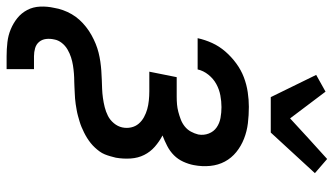

<svg xmlns="http://www.w3.org/2000/svg" viewBox="-246 -586 1035 596"><g transform="rotate(90 272.0 -287.5)"><path d="M148 210Q126 210 104.5 207.5Q83 205 64 197Q45 189 29.5 176.5Q14 164 4.5 146Q-5 128 -6 106Q-7 84 -2 62Q0 49 5 35Q10 21 17.5 8Q25 -5 35 -16Q45 -27 57 -36.5Q69 -46 82.5 -53.5Q96 -61 109.5 -66.5Q123 -72 137 -75.5Q151 -79 165 -81Q179 -83 193 -84Q207 -85 221.5 -85.5Q236 -86 249.5 -86.5Q263 -87 277.5 -89Q292 -91 306 -94.5Q320 -98 333 -104.5Q346 -111 356 -123Q366 -135 369 -149Q372 -163 369 -176.5Q366 -190 357.5 -200Q349 -210 337 -216.5Q325 -223 312.5 -226.5Q300 -230 285.5 -231.5Q271 -233 257 -233H196L213 -318H274Q286 -318 297.5 -319Q309 -320 320.5 -323Q332 -326 344 -330.5Q356 -335 366 -343Q376 -351 382 -362Q388 -373 391 -385Q394 -402 388 -417.5Q382 -433 369 -442Q356 -451 339.5 -454Q323 -457 306 -457Q288 -457 269.5 -453.5Q251 -450 234.5 -441Q218 -432 205.5 -416.5Q193 -401 189 -383H92Q97 -406 107 -428Q117 -450 133.5 -469Q150 -488 170.5 -503Q191 -518 213.5 -526.5Q236 -535 259.5 -538.5Q283 -542 305 -542Q331 -542 356 -539Q381 -536 404 -527Q427 -518 445.5 -503Q464 -488 475 -467.5Q486 -447 488.5 -422Q491 -397 486 -371Q483 -355 475.5 -338.5Q468 -322 455.5 -309.5Q443 -297 426.5 -288.5Q410 -280 394 -274Q413 -264 429 -250Q445 -236 454.5 -217Q464 -198 465.5 -175Q467 -152 463 -129Q461 -121 458.5 -112Q456 -103 452.5 -94.5Q449 -86 443.5 -78.5Q438 -71 431.5 -64Q425 -57 417.5 -51Q410 -45 402 -40Q394 -35 385 -30.5Q376 -26 367.5 -22.5Q359 -19 350.5 -16.5Q342 -14 333 -11.5Q324 -9 315 -7.5Q306 -6 297 -4.5Q288 -3 279.5 -2.5Q271 -2 262 -1.5Q253 -1 241 -0.5Q229 0 227 0Q215 0 202 1Q189 2 176.5 4Q164 6 151.5 10Q139 14 127 21Q115 28 106.5 39Q98 50 96 62Q93 75 94.5 87.5Q96 100 103.5 109Q111 118 123 121.5Q135 125 148 125H188V210ZM275 -610 206 -751 258 -780 341 -670 403 -727 467 -785 511 -747 385 -610Z"/></g></svg>

Font: Lode Dark
Style: Bold Italic
Weight: 700
Italic angle: -11°
Monospace: yes
Designer: Belleve Invis
Foundry: Belleve Invis
Version: Version 29.2.0; ttfautohint (v1.8.3)